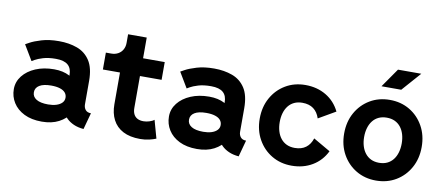

<svg xmlns="http://www.w3.org/2000/svg" viewBox="-66 -979 2882 1248"><g transform="rotate(10 1375.0 -355.5)"><path d="M251.5 12.2Q316.9 12.2 363.8 -12.3Q410.6 -36.9 435.8 -77.6Q460.9 -118.4 460.9 -167.2Q460.9 -216.1 438.7 -254.4Q416.5 -292.7 374.4 -314.8Q332.3 -336.9 272.9 -336.9Q204.6 -336.9 151.2 -314.2Q97.9 -291.5 67.3 -252.6Q36.6 -213.6 36.6 -164.8Q36.6 -116 61.8 -75.8Q86.9 -35.6 135 -11.7Q183.1 12.2 251.5 12.2ZM377.4 -167.2Q377.4 -147.7 364 -133.8Q350.6 -119.9 327 -112.4Q303.5 -105 272.9 -105Q221.7 -105 195.1 -121.5Q168.5 -137.9 168.5 -167.2Q168.5 -196.5 195.1 -213Q221.7 -229.5 272.9 -229.5Q307.1 -229.5 330.4 -222Q353.8 -214.6 365.6 -200.7Q377.4 -186.8 377.4 -167.2ZM509.3 -147.5V-301.8Q509.3 -387.2 477.8 -435.3Q446.3 -483.4 392.7 -502.9Q339.1 -522.5 272.9 -522.5Q207 -522.5 158.8 -507.9Q110.6 -493.4 84.4 -478.9Q58.1 -464.4 58.1 -464.4L118.2 -363.8Q118.2 -363.8 136.2 -374.3Q154.3 -384.8 188.7 -395.3Q223.1 -405.8 272.7 -405.8Q300.3 -405.8 320.1 -400.1Q339.8 -394.5 352.5 -383.3Q365.2 -372.1 371.3 -355.6Q377.4 -339.1 377.4 -316.9V-224.1L389.6 -214.1V-127.4L377.4 -115.7Q377.4 -95.7 387 -74.5Q396.5 -53.2 415.2 -34.7Q433.8 -16.1 462 -3.5Q490.2 9 527.8 12.2L557.6 -96.7Q533.4 -96.7 521.4 -111.1Q509.3 -125.5 509.3 -147.5Z M619.9 -502H584.7V-390.6H697.5V-180.7Q697.5 -122.3 720 -78.9Q742.4 -35.4 787.6 -11.6Q832.8 12.2 901.1 12.2Q933.6 12.2 960.2 5.7Q986.8 -0.7 1005.4 -8.3L972.2 -127Q961.7 -117.7 941.3 -111.3Q920.9 -105 902.1 -105Q878.7 -105 862.3 -113.6Q845.9 -122.3 837.6 -139.2Q829.3 -156 829.3 -180.7V-390.6H972.2V-507.8H829.3V-644.5H706.3V-587.9Q706.3 -562.3 695.4 -543Q684.6 -523.7 665 -512.8Q645.5 -502 619.9 -502Z M1275.4 12.2Q1340.8 12.2 1387.7 -12.3Q1434.6 -36.9 1459.7 -77.6Q1484.9 -118.4 1484.9 -167.2Q1484.9 -216.1 1462.6 -254.4Q1440.4 -292.7 1398.3 -314.8Q1356.2 -336.9 1296.9 -336.9Q1228.5 -336.9 1175.2 -314.2Q1121.8 -291.5 1091.2 -252.6Q1060.5 -213.6 1060.5 -164.8Q1060.5 -116 1085.7 -75.8Q1110.8 -35.6 1158.9 -11.7Q1207 12.2 1275.4 12.2ZM1401.4 -167.2Q1401.4 -147.7 1387.9 -133.8Q1374.5 -119.9 1351 -112.4Q1327.4 -105 1296.9 -105Q1245.6 -105 1219 -121.5Q1192.4 -137.9 1192.4 -167.2Q1192.4 -196.5 1219 -213Q1245.6 -229.5 1296.9 -229.5Q1331.1 -229.5 1354.4 -222Q1377.7 -214.6 1389.5 -200.7Q1401.4 -186.8 1401.4 -167.2ZM1533.2 -147.5V-301.8Q1533.2 -387.2 1501.7 -435.3Q1470.2 -483.4 1416.6 -502.9Q1363 -522.5 1296.9 -522.5Q1231 -522.5 1182.7 -507.9Q1134.5 -493.4 1108.3 -478.9Q1082 -464.4 1082 -464.4L1142.1 -363.8Q1142.1 -363.8 1160.2 -374.3Q1178.2 -384.8 1212.6 -395.3Q1247.1 -405.8 1296.6 -405.8Q1324.2 -405.8 1344 -400.1Q1363.8 -394.5 1376.5 -383.3Q1389.2 -372.1 1395.3 -355.6Q1401.4 -339.1 1401.4 -316.9V-224.1L1413.6 -214.1V-127.4L1401.4 -115.7Q1401.4 -95.7 1410.9 -74.5Q1420.4 -53.2 1439.1 -34.7Q1457.8 -16.1 1486 -3.5Q1514.2 9 1551.8 12.2L1581.5 -96.7Q1557.4 -96.7 1545.3 -111.1Q1533.2 -125.5 1533.2 -147.5Z M1775.9 -253.9Q1775.9 -286.6 1783.9 -313.8Q1792 -341.1 1807.7 -361.1Q1823.5 -381.1 1846.7 -392Q1869.9 -402.8 1899.9 -402.8Q1944.8 -402.8 1973.4 -381.5Q2002 -360.1 2014.9 -319.8L2127.2 -384.8Q2095.9 -449.2 2036.4 -484.6Q1976.8 -520 1899.9 -520Q1826.7 -520 1768.8 -485.6Q1710.9 -451.2 1677.5 -391.1Q1644 -331.1 1644 -253.9Q1644 -176.8 1677.6 -116.7Q1711.2 -56.6 1769.2 -22.2Q1827.1 12.2 1900.4 12.2Q1977.3 12.2 2036.9 -23.3Q2096.4 -58.8 2127.7 -123L2015.4 -188Q2002.4 -147.9 1973.9 -126.5Q1945.3 -105 1900.4 -105Q1870.4 -105 1847.2 -115.8Q1824 -126.7 1808.1 -146.7Q1792.2 -166.7 1784.1 -194.1Q1775.9 -221.4 1775.9 -253.9Z M2333 -253.9Q2333 -286.6 2341.1 -313.8Q2349.1 -341.1 2364.9 -361.1Q2380.6 -381.1 2403.8 -392Q2427 -402.8 2457 -402.8Q2487.1 -402.8 2510.3 -392Q2533.4 -381.1 2549.2 -361.1Q2564.9 -341.1 2573 -313.8Q2581.1 -286.6 2581.1 -253.9Q2581.1 -221.4 2573 -194.1Q2564.9 -166.7 2549.2 -146.7Q2533.4 -126.7 2510.3 -115.8Q2487.1 -105 2457 -105Q2427 -105 2403.8 -116.1Q2380.6 -127.2 2364.9 -147.5Q2349.1 -167.7 2341.1 -194.8Q2333 -221.9 2333 -253.9ZM2201.2 -253.9Q2201.2 -176.8 2234.6 -116.7Q2268.1 -56.6 2325.9 -22.2Q2383.8 12.2 2457 12.2Q2530.5 12.2 2588.3 -22.2Q2646 -56.6 2679.4 -116.7Q2712.9 -176.8 2712.9 -253.9Q2712.9 -331.1 2679.4 -391.1Q2646 -451.2 2588.3 -485.6Q2530.5 -520 2457 -520Q2383.8 -520 2325.9 -485.6Q2268.1 -451.2 2234.6 -391.1Q2201.2 -331.1 2201.2 -253.9ZM2517.3 -597.7 2627.7 -722.7H2473.9L2387 -597.7Z"/></g></svg>

Font: Giphurs
Style: Regular
Weight: 400
Version: Version 2.010